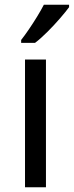

<svg xmlns="http://www.w3.org/2000/svg" viewBox="-20 -786 310 806"><path d="M172.9 0H85V-536.1H172.9ZM270 -766.1V-755.9Q256.8 -737.8 232.4 -709.5Q208 -681.2 179.4 -652.6Q150.9 -624 127 -606H68.8V-618.2Q83 -636.2 101.1 -662.6Q119.1 -689 136 -716.6Q152.8 -744.1 164.1 -766.1Z"/></svg>

Font: Defago Noto Sans
Style: Regular
Weight: 400
Designer: John M. Durdin
Foundry: Lao IT Dev Co., Ltd.
Version: Version 1.000 2007 initial release